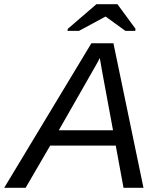

<svg xmlns="http://www.w3.org/2000/svg" viewBox="-61 -894 748 914"><path d="M622 0H527L490 -201H178L61 0H-41L374 -688H479ZM427 -544 414 -618Q409 -607 396 -584L219 -274H477ZM498 -874 584 -757 583 -747H536L442 -815H441L315 -747H260L262 -757L398 -874Z"/></svg>

Font: Libra Sans
Style: Italic
Weight: 400
Italic angle: -12°
Foundry: Context Ltd
Version: Version 1.002